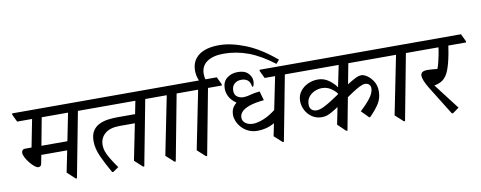

<svg xmlns="http://www.w3.org/2000/svg" viewBox="-72 -1236 4028 1609"><g transform="rotate(-10 1942.0 -431.0)"><path d="M90 -310H144L190 -545H63L32 -610L34 -620H668L699 -555L697 -545H580L474 10H464L397 -52L434 -235H214L200 -163Q196 -138 172 -138Q159 -138 140 -153.5Q121 -169 102.5 -192Q84 -215 71.5 -239Q59 -263 59 -280Q59 -292 66.5 -301Q74 -310 90 -310ZM496 -545H272L228 -310H449Z M784 10H774Q728 -70 696.5 -139.5Q665 -209 665 -271Q665 -326 686 -358.5Q707 -391 741 -407.5Q775 -424 815.5 -429.5Q856 -435 895 -435H1047L1069 -545H675L644 -610L646 -620H1241L1272 -555L1270 -545H1153L1047 10H1037L970 -52L1032 -360H903Q820 -360 777 -323Q734 -286 734 -226Q734 -199 743 -172.5Q752 -146 773 -110.5Q794 -75 831 -22Z M1537 -545H1420L1314 15H1304L1236 -47L1336 -545H1248L1217 -610L1219 -620H1508L1539 -555Z M1581 15H1571L1503 -47L1603 -545H1515L1484 -610L1486 -620H1623Q1605 -663 1605 -706Q1605 -789 1665.5 -835.5Q1726 -882 1841 -882Q1939 -882 2061 -834Q2183 -786 2314 -675L2287 -644Q2175 -730 2073 -767.5Q1971 -805 1865 -805Q1775 -805 1723.5 -769.5Q1672 -734 1672 -666Q1672 -655 1673.5 -643Q1675 -631 1679 -620H1775L1806 -555L1804 -545H1687Z M1966 -417Q1995 -417 2028.5 -427Q2062 -437 2108 -441L2130 -363Q2050 -355 2003.5 -338Q1957 -321 1938 -299Q1919 -277 1919 -252Q1919 -221 1944.5 -202.5Q1970 -184 2008 -184Q2044 -184 2094.5 -203.5Q2145 -223 2201 -266L2258 -545H2169L2138 -610L2140 -620H2429L2460 -555L2458 -545H2341L2235 10H2225L2158 -51L2180 -158Q2143 -137 2106.5 -128Q2070 -119 2036 -119Q1991 -119 1957 -135.5Q1923 -152 1900 -177.5Q1877 -203 1865.5 -231.5Q1854 -260 1854 -284Q1854 -315 1864.5 -338Q1875 -361 1901 -382Q1860 -411 1842 -444.5Q1824 -478 1824 -514Q1824 -572 1861.5 -602.5Q1899 -633 1955 -633Q2014 -633 2043 -602.5Q2072 -572 2072 -537Q2072 -511 2062 -491H2053Q2048 -532 2026.5 -548Q2005 -564 1973 -564Q1937 -564 1914 -543Q1891 -522 1891 -486Q1891 -449 1914.5 -433Q1938 -417 1966 -417Z M2983 -68H2975L2914 -130Q2964 -175 2999.5 -220.5Q3035 -266 3035 -305Q3035 -325 3022.5 -337.5Q3010 -350 2988 -350Q2969 -350 2941.5 -336Q2914 -322 2883.5 -302.5Q2853 -283 2828 -265L2776 10H2766L2699 -54L2728 -199Q2690 -174 2666 -161Q2642 -148 2624 -143Q2606 -138 2585 -138Q2539 -138 2503.5 -161.5Q2468 -185 2448 -223Q2428 -261 2428 -303Q2428 -348 2453 -382.5Q2478 -417 2518.5 -436Q2559 -455 2605 -455Q2656 -455 2697.5 -425Q2739 -395 2761 -361L2799 -545H2436L2405 -610L2407 -620H3192L3223 -555L3221 -545H2881L2848 -371Q2883 -394 2915 -410.5Q2947 -427 2970 -427Q2992 -427 3020.5 -407.5Q3049 -388 3070.5 -353Q3092 -318 3092 -270Q3092 -212 3065 -168Q3038 -124 2983 -68ZM2750 -303 2751 -311Q2730 -338 2698 -358Q2666 -378 2627 -378Q2595 -378 2564 -364.5Q2533 -351 2513 -325Q2493 -299 2493 -261Q2493 -231 2510 -216.5Q2527 -202 2551 -202Q2576 -202 2608.5 -217Q2641 -232 2677.5 -255.5Q2714 -279 2750 -303Z M3488 -545H3371L3265 15H3255L3187 -47L3287 -545H3199L3168 -610L3170 -620H3459L3490 -555Z M3673 20H3663L3512 -223Q3488 -262 3477 -290Q3466 -318 3466 -334Q3466 -354 3479.5 -364Q3493 -374 3524 -374Q3539 -374 3564.5 -372Q3590 -370 3608 -368Q3618 -393 3625.5 -425.5Q3633 -458 3638 -482Q3642 -503 3644.5 -518Q3647 -533 3648 -545H3466L3435 -610L3437 -620H3853L3884 -555L3882 -545H3732Q3729 -526 3725.5 -503Q3722 -480 3720 -471Q3704 -388 3684.5 -339.5Q3665 -291 3635.5 -267.5Q3606 -244 3559 -236L3726 -18Z"/></g></svg>

Font: Tiro Devanagari Marathi
Style: Italic
Weight: 400
Italic angle: -11°
Designer: Devanagari: John Hudson & Fiona Ross, assisted by Paul Hanslow. Latin: John Hudson with Paul Hanslow, assisted by Kaja S
Foundry: Tiro Typeworks Ltd.
Version: Version 1.52